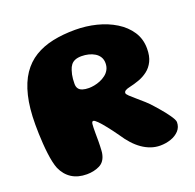

<svg xmlns="http://www.w3.org/2000/svg" viewBox="-115 -739 892 879"><g transform="rotate(-20 331.0 -299.0)"><path d="M164 21Q120.9 21 90.8 1.8Q60.6 -17.5 44.5 -53.9Q38.8 -67.9 34.4 -87.8Q30 -107.8 27.1 -131.5Q24.1 -155.2 22.4 -180.1Q20.6 -205 19.9 -229.1Q19.2 -253.2 19.2 -273.6Q19.2 -353.8 33.4 -412.3Q47.5 -470.9 74.4 -510.8Q101.4 -550.6 140.3 -574.4Q179.2 -598.1 229.1 -608.7Q278.9 -619.2 338.1 -619.2Q391.4 -619.2 441.4 -606.7Q491.5 -594.1 531.7 -569.4Q571.9 -544.6 595.5 -508.8Q619.1 -472.9 619.1 -426.4Q619.1 -389.1 606.9 -364.6Q594.8 -340 574.7 -324.8Q554.6 -309.5 530.9 -301.1Q507.2 -292.6 483.9 -287.5Q470.9 -284.8 463.2 -280.2Q455.6 -275.6 455.6 -268.2Q455.6 -263 466.7 -252.4Q477.8 -241.9 494.4 -227.8Q511 -213.6 528.6 -197.9Q546.1 -182.1 559 -166.9Q567.9 -157.1 577.9 -145.4Q588 -133.8 597.7 -121.6Q607.4 -109.4 615.2 -98.1Q623.1 -86.9 627.9 -77.6Q632.6 -68.2 632.6 -62.9Q632.6 -38.4 617 -21.5Q601.4 -4.6 576.8 3.9Q552.1 12.4 524.6 12.4Q501.5 12.4 479.6 4.8Q457.6 -2.8 437.4 -16.9Q417.2 -31 398.8 -51.3Q380.4 -71.6 363.8 -97.1Q343.4 -126 325.2 -148.9Q307.1 -171.8 293.7 -185.3Q280.2 -198.9 274.1 -198.9Q270.6 -198.9 268.6 -195.9Q266.5 -193 265.8 -186.3Q265 -179.6 264.8 -169.1Q264.5 -158.6 264.5 -143.4Q264.5 -135.8 264.6 -125Q264.8 -114.2 264.7 -102.4Q264.6 -90.6 264.2 -79.2Q263.8 -67.8 263.1 -57.9Q262.5 -48 261 -41.8Q253.5 -5.8 225.9 7.6Q198.4 21 164 21ZM308 -347Q319.6 -347 334.2 -349.7Q348.8 -352.4 363.4 -358.4Q378.1 -364.5 390.4 -373.9Q402.8 -383.2 410.2 -396.9Q417.6 -410.6 417.6 -428.4Q417.6 -445.8 409.8 -458.6Q401.9 -471.5 388.4 -479.7Q375 -487.9 358.5 -491.9Q342 -495.9 324.8 -495.9Q305.5 -495.9 293 -490.6Q280.5 -485.4 272.9 -475.4Q265.2 -465.5 260.9 -451Q257.8 -441.6 255.6 -431.6Q253.5 -421.5 252.6 -410.8Q251.6 -400 251.6 -387.4Q251.6 -373.1 258 -364.1Q264.4 -355.1 277.1 -351.1Q289.9 -347 308 -347Z"/></g></svg>

Font: Gluten Thin
Style: Regular
Weight: 100
Designer: Tyler Finck
Foundry: Etcetera Type Company
Version: Version 1.300